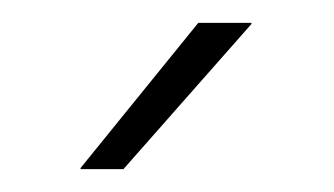

<svg xmlns="http://www.w3.org/2000/svg" viewBox="-20 -701 292 168"><path d="M153.5 -681H200V-680L88 -553H50.5V-554Z"/></svg>

Font: Anek Odia ExtraLight
Style: Regular
Weight: 250
Designer: Yesha Goshar & Mahesh Sahu (Odia), Yesha Goshar (Latin)
Foundry: Ek Type
Version: Version 1.003